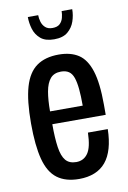

<svg xmlns="http://www.w3.org/2000/svg" viewBox="-84 -776 561 839"><g transform="rotate(-10 196.5 -356.0)"><path d="M199 12Q139 12 102 -15.5Q65 -43 49 -104Q33 -165 33 -263Q33 -365 50.5 -425Q68 -485 106 -512Q144 -539 204 -539Q257 -539 291.5 -516.5Q326 -494 343.5 -439.5Q361 -385 361 -289V-244H124Q124 -182 130 -141.5Q136 -101 152 -82Q168 -63 199 -63Q215 -63 228 -69.5Q241 -76 250.5 -89.5Q260 -103 265 -125.5Q270 -148 271 -181H359Q358 -133 347.5 -96.5Q337 -60 317 -36Q297 -12 267 0Q237 12 199 12ZM124 -301H269Q269 -345 266 -375.5Q263 -406 256 -426Q249 -446 235.5 -455Q222 -464 201 -464Q170 -464 153.5 -444.5Q137 -425 130.5 -388.5Q124 -352 124 -301ZM197 -608Q158 -608 137 -626Q116 -644 108 -670.5Q100 -697 100 -724H146Q146 -710 150.5 -694.5Q155 -679 166.5 -668.5Q178 -658 198 -658Q220 -658 231 -668.5Q242 -679 246 -694.5Q250 -710 250 -724H297Q297 -697 288 -670.5Q279 -644 257.5 -626Q236 -608 197 -608Z"/></g></svg>

Font: Archivo ExtraCondensed Medium
Style: Regular
Weight: 500
Width: 2
Designer: Hector Gatti
Foundry: Omnibus-Type
Version: Version 2.001